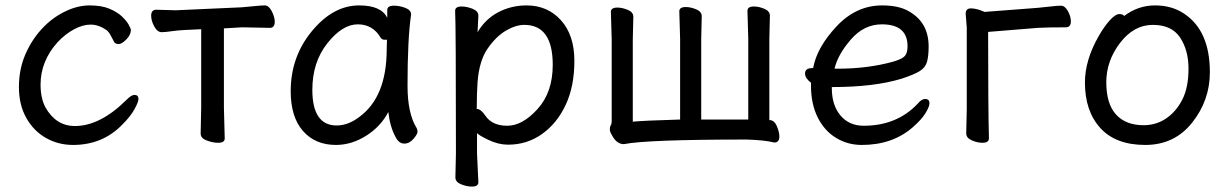

<svg xmlns="http://www.w3.org/2000/svg" viewBox="-20 -512 4544 710"><path d="M250 24Q196 24 150.5 -1.5Q105 -27 77.5 -75.5Q50 -124 50 -190Q50 -255 73 -309Q96 -363 133.5 -404Q171 -445 218.5 -468.5Q266 -492 311 -492Q355 -492 384 -480Q413 -468 430.5 -451.5Q448 -435 456 -420.5Q464 -406 464 -401Q464 -383 447 -366Q430 -349 419 -349Q407 -349 402 -357Q395 -371 388 -383.5Q381 -396 372 -402Q344 -421 315 -421Q286 -421 253.5 -403.5Q221 -386 193 -356Q130 -286 130 -199Q130 -149 148 -115Q187 -46 257 -46Q351 -46 449 -144Q466 -161 477 -161Q492 -161 492 -146Q492 -135 477.5 -108.5Q463 -82 433 -52Q360 24 250 24Z M787 16Q767 16 744.5 7.5Q722 -1 722 -18L724 -115V-404L662 -401Q639 -400 614.5 -396.5Q590 -393 578 -393Q562 -393 550.5 -414Q539 -435 539 -454Q539 -476 558 -476L630 -474L874 -485Q898 -487 922.5 -489.5Q947 -492 959 -492Q974 -492 985 -470.5Q996 -449 996 -432Q996 -409 978 -409L875 -411L808 -407V-115L811 0Q811 16 787 16Z M1225 -48Q1267 -48 1308 -79Q1410 -153 1410 -330L1411 -365H1402Q1393 -365 1388 -372Q1359 -422 1303 -422Q1246 -422 1190.5 -352Q1135 -282 1135 -180Q1135 -48 1225 -48ZM1222 24Q1146 24 1100.5 -27.5Q1055 -79 1055 -175Q1055 -302 1133.5 -397Q1212 -492 1308 -492Q1390 -492 1412 -446V-475Q1412 -491 1437 -491Q1457 -491 1478.5 -483Q1500 -475 1500 -459V-457Q1487 -368 1487 -195Q1487 -92 1521 -38Q1524 -32 1524 -25Q1524 -16 1509 1.5Q1494 19 1475 19Q1455 19 1443 -5Q1422 -43 1416 -98Q1388 -44 1334 -10Q1280 24 1222 24Z M1856 -47Q1912 -47 1968 -109Q2024 -171 2024 -272Q2024 -420 1919 -420Q1887 -420 1850.5 -398.5Q1814 -377 1783 -332Q1752 -287 1746 -209Q1743 -167 1743 -111L1742 -110Q1742 -109 1744 -109Q1758 -109 1775 -84Q1800 -47 1856 -47ZM1725 178Q1706 178 1685 169.5Q1664 161 1664 144L1666 55Q1666 -421 1663 -472Q1663 -488 1687 -488Q1706 -488 1727.5 -479.5Q1749 -471 1749 -454L1746 -393Q1775 -442 1823 -467Q1871 -492 1927 -492Q2005 -492 2054.5 -437Q2104 -382 2104 -287Q2104 -193 2072 -124.5Q2040 -56 1984.5 -16.5Q1929 23 1859 23Q1823 23 1786.5 5.5Q1750 -12 1744 -20V56L1749 162Q1749 178 1725 178Z M2287 21Q2260 21 2243 -12Q2235 -25 2235 -34Q2235 -43 2238.5 -48.5Q2242 -54 2242 -64V-366L2239 -468Q2239 -484 2263 -484Q2281 -484 2301.5 -475.5Q2322 -467 2322 -450L2320 -366V-62Q2357 -66 2495 -70V-368L2492 -470Q2492 -486 2516 -486Q2534 -486 2554.5 -477.5Q2575 -469 2575 -452L2573 -368V-70H2747V-370L2744 -472Q2744 -488 2768 -488Q2786 -488 2806.5 -479.5Q2827 -471 2827 -454L2825 -370V-68Q2843 -68 2852.5 -46Q2862 -24 2862 -7Q2862 15 2843 15Q2808 6 2741 4Q2372 4 2287 21Z M3078 -258Q3189 -258 3283 -284Q3317 -294 3326.5 -305.5Q3336 -317 3336 -341Q3336 -422 3241 -422Q3175 -422 3126.5 -366Q3078 -310 3066 -258ZM3167 24Q3114 24 3071 -2.5Q3028 -29 3003.5 -78.5Q2979 -128 2979 -195V-206Q2957 -223 2957 -240Q2957 -260 2982 -260L2987 -261Q3001 -337 3073.5 -414.5Q3146 -492 3242 -492Q3306 -492 3343 -469Q3414 -428 3414 -340Q3414 -305 3408 -283.5Q3402 -262 3381 -249Q3360 -236 3314 -221Q3213 -190 3056 -190V-186Q3056 -123 3088 -85Q3120 -47 3174 -47Q3297 -47 3374 -129Q3388 -146 3401 -146Q3417 -146 3417 -130Q3417 -117 3402 -93Q3387 -69 3356 -42Q3281 24 3167 24Z M3613 16Q3594 16 3573.5 7Q3553 -2 3553 -19L3555 -108V-410L3551 -461Q3551 -481 3570 -481Q3584 -481 3603 -475L3621 -468L3817 -483Q3839 -485 3865 -488Q3891 -491 3903 -491Q3918 -491 3929 -471Q3940 -451 3940 -433Q3940 -411 3921 -411Q3856 -411 3818 -409L3634 -394Q3634 -107 3637 -1Q3637 16 3613 16Z M4209 -49Q4256 -49 4293 -74.5Q4330 -100 4352.5 -144.5Q4375 -189 4375 -258Q4375 -326 4344 -373Q4313 -420 4243 -420Q4173 -420 4122 -353.5Q4071 -287 4071 -208Q4071 -128 4107 -88.5Q4143 -49 4209 -49ZM4215 24Q4106 24 4049 -38.5Q3992 -101 3992 -207Q3992 -289 4042 -377Q4063 -414 4084 -437Q4105 -460 4119 -460Q4132 -460 4137 -453Q4189 -492 4251 -492Q4313 -492 4358 -462Q4454 -399 4454 -245Q4454 -141 4388.5 -58.5Q4323 24 4215 24Z"/></svg>

Font: LXGW WenKai Lite Medium
Style: Regular
Weight: 500
Designer: LXGW / Fontworks Inc.
Foundry: LXGW / Fontworks Inc.
Version: Version 1.511; March 25, 2025